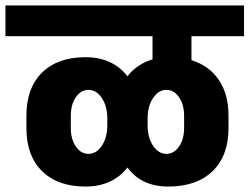

<svg xmlns="http://www.w3.org/2000/svg" viewBox="-55 -680 916 705"><path d="M841 -547H648V-459Q713 -439 748.5 -386.5Q784 -334 784 -256V-209Q784 -108 725.5 -51.5Q667 5 563 5Q464 5 413 -65Q387 -31 348 -13Q309 5 259 5Q157 5 99.5 -51.5Q42 -108 42 -209V-256Q42 -357 99.5 -413.5Q157 -470 259 -470Q309 -470 348 -452Q387 -434 413 -400Q448 -445 505 -462V-547H-35V-660H841ZM339 -220V-245Q339 -290 319 -320Q299 -350 270 -350Q242 -350 223.5 -323Q205 -296 205 -255V-210Q205 -169 223.5 -142Q242 -115 270 -115Q299 -115 319 -145Q339 -175 339 -220ZM621 -255Q621 -296 602.5 -323Q584 -350 556 -350Q527 -350 507 -320Q487 -290 487 -245V-220Q487 -175 507 -145Q527 -115 556 -115Q584 -115 602.5 -142Q621 -169 621 -210Z"/></svg>

Font: Akshar
Style: Bold
Weight: 700
Designer: Tall Chai
Foundry: Tall Chai
Version: Version 1.000